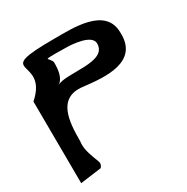

<svg xmlns="http://www.w3.org/2000/svg" viewBox="-173 -711 1031 1060"><g transform="rotate(-30 343.0 -180.5)"><path d="M206 -329C243.9 -352.6 248 -406.2 248 -449C248 -463.6 227 -480.6 227 -485C227 -491.1 320.9 -488 338 -488C386.3 -488 506 -479.2 506 -422C506 -301.9 271.2 -369.5 206 -329ZM44 202 179 184C196.8 160 190 154.1 179 124C164.4 83.8 148.5 44.3 155 -2C155 -127.9 164.6 -272 317 -254C449.2 -238.4 656.2 -217 647 -410C647 -574.8 431.4 -563 317 -563C-101.9 -563 237.1 -493.3 41 -320Z"/></g></svg>

Font: Rocketfuel
Style: Regular
Weight: 400
Designer: Mew Too
Foundry: Cannot Into Space Fonts.
Version: Version 0.27